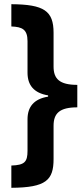

<svg xmlns="http://www.w3.org/2000/svg" viewBox="-20 -735 398 914"><path d="M34 53V159C200 158 235 122 235 22V-136C235 -196 264 -224 348 -224V-331C263 -331 235 -360 235 -418V-579C235 -683 190 -714 34 -715V-609C86 -607 111 -595 111 -539V-389C111 -330 141 -292 209 -281V-275C141 -264 111 -226 111 -167V-17C111 36 97 51 34 53Z"/></svg>

Font: Noto Sans Bengali Condensed
Style: Bold
Weight: 700
Width: 3
Designer: Joana Ranito - Universal Thirst; Jelle Bosma - Monotype Design Team
Foundry: Universal Thirst ehf.
Version: Version 3.000